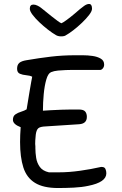

<svg xmlns="http://www.w3.org/2000/svg" viewBox="-20 -956 614 966"><path d="M428 -936Q443 -936 443 -912Q443 -900 428.5 -881Q414 -862 392.5 -841.5Q371 -821 349 -804Q327 -787 312 -779Q305 -773 287 -773Q273 -773 262 -779Q243 -790 220.5 -807.5Q198 -825 177.5 -844.5Q157 -864 143.5 -882Q130 -900 130 -912Q130 -933 148 -933Q158 -933 169 -927.5Q180 -922 186 -917Q194 -911 208.5 -899Q223 -887 239.5 -874Q256 -861 269.5 -851Q283 -841 289 -839Q297 -842 316 -856Q335 -870 354 -886Q373 -902 382 -910Q390 -917 403.5 -926.5Q417 -936 428 -936ZM272 -10Q198 -10 156 -36Q114 -62 97.5 -113.5Q81 -165 81 -241Q81 -276 84 -316Q45 -331 45 -353Q45 -372 57.5 -380.5Q70 -389 86.5 -394Q103 -399 114 -406Q116 -418 120 -442.5Q124 -467 128.5 -494.5Q133 -522 137 -543.5Q141 -565 142 -570Q131 -576 112.5 -577.5Q94 -579 80 -585Q66 -591 66 -610Q66 -630 77 -639.5Q88 -649 113 -653Q177 -664 236 -671Q295 -678 359 -678Q373 -678 397 -678Q421 -678 445.5 -674.5Q470 -671 487 -661Q504 -651 504 -631Q504 -620 497.5 -612Q491 -604 483 -604H333Q329 -604 311 -603.5Q293 -603 272 -601Q251 -599 237 -593Q222 -587 213 -556Q204 -525 200 -482.5Q196 -440 196 -399Q209 -400 235 -401.5Q261 -403 289.5 -404Q318 -405 337 -405H377Q400 -405 408.5 -395Q417 -385 417 -368Q417 -334 379 -331L210 -320Q182 -319 172.5 -310.5Q163 -302 160 -279Q158 -260 157.5 -250Q157 -240 157 -232Q158 -225 158 -219.5Q158 -214 158 -210Q158 -187 162 -161.5Q166 -136 180.5 -116Q195 -96 226 -89H277Q327 -89 383.5 -97Q440 -105 483 -115Q485 -116 488 -116Q491 -116 492 -116Q506 -116 510.5 -106Q515 -96 515 -84Q515 -39 424 -21Q392 -14 351 -12Q310 -10 272 -10Z"/></svg>

Font: Fuzzy Bubbles
Style: Regular
Weight: 400
Designer: Robert E. Leuschke
Foundry: Robert E. Leuschke
Version: Version 1.010; ttfautohint (v1.8.3)